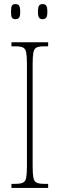

<svg xmlns="http://www.w3.org/2000/svg" viewBox="-20 -921 293 941"><path d="M36 0V-20H56Q81 -20 93 -26Q105 -32 108.5 -51Q112 -70 112 -108V-606Q112 -645 108.5 -663.5Q105 -682 93 -688Q81 -694 56 -694H36V-714H216V-694H196Q171 -694 159 -688Q147 -682 143.5 -663.5Q140 -645 140 -606V-108Q140 -70 143.5 -51Q147 -32 159 -26Q171 -20 196 -20H216V0ZM189 -827Q177 -827 171.5 -834.5Q166 -842 166 -863Q166 -886 171.5 -893.5Q177 -901 189 -901Q201 -901 206.5 -893.5Q212 -886 212 -863Q212 -842 206.5 -834.5Q201 -827 189 -827ZM56 -827Q43 -827 38.5 -834.5Q34 -842 34 -863Q34 -886 38.5 -893.5Q43 -901 56 -901Q68 -901 73.5 -893.5Q79 -886 79 -863Q79 -842 73.5 -834.5Q68 -827 56 -827Z"/></svg>

Font: Noto Serif Georgian ExtraCondensed Thin
Style: Regular
Weight: 100
Width: 2
Designer: Monotype Design Team, Akaki Razmadze
Foundry: Google LLC
Version: Version 2.003; ttfautohint (v1.8.4.7-5d5b)